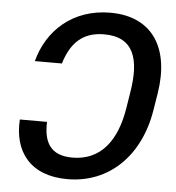

<svg xmlns="http://www.w3.org/2000/svg" viewBox="-53 -786 776 846"><g transform="rotate(5 335.0 -363.5)"><path d="M164.8 -233.7H44.7C35.5 -91.6 111.2 9.9 275.6 9.9C460.6 9.9 594.8 -122.2 627.5 -326.3L639.6 -400.6C672.6 -604.8 587 -737.2 401.3 -737.2C236.5 -737.2 124.3 -634.6 88.1 -495.7H207.7C235.8 -588.1 287.3 -639.9 382.5 -639.9C517.4 -639.9 541.9 -538.4 519.9 -400.6L507.8 -324.9C484.7 -179.3 415.1 -86.6 289.8 -86.6C192.8 -86.6 161.6 -142.8 164.8 -233.7Z"/></g></svg>

Font: Margiela Sans Medium
Style: Italic
Weight: 500
Italic angle: -9.39999°
Designer: Stefan Endress, Andreas Faust
Version: Version 1.100;FEAKit 1.0